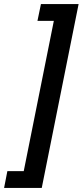

<svg xmlns="http://www.w3.org/2000/svg" viewBox="-62 -780 404 938"><path d="M322 -760 142 138H-42L-26 56H54L201 -678H121L138 -760Z"/></svg>

Font: IBM Plex Sans Cond SmBld
Style: Italic
Weight: 600
Width: 3
Italic angle: -11°
Designer: Mike Abbink, Paul van der Laan, Pieter van Rosmalen
Foundry: Bold Monday
Version: Version 1.3